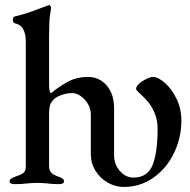

<svg xmlns="http://www.w3.org/2000/svg" viewBox="-20 -725 753 759"><path d="M339 -116V-272Q339 -305 315 -331Q291 -357 265 -357Q248 -357 229.5 -351.5Q211 -346 198 -337Q184 -325 179 -312.5Q174 -300 174 -272V-67Q175 -49 184 -41Q193 -33 210 -27Q221 -23 227 -19Q233 -15 233 -8Q233 -2 227 0.5Q221 3 213 3Q186 3 166 0Q144 -2 127 -2Q112 -2 88 0Q67 3 38 3Q18 3 18 -8Q18 -15 23.5 -18.5Q29 -22 41 -27Q61 -33 71.5 -40.5Q82 -48 82 -67V-560Q82 -624 39 -633Q31 -635 31 -647Q31 -658 38 -660Q77 -668 139 -692L168 -703Q174 -705 174 -705Q178 -705 179.5 -701Q181 -697 182 -696Q182 -691 178 -667.5Q174 -644 174 -584V-390Q174 -363 181 -356Q216 -385 250.5 -403Q285 -421 326 -421Q373 -421 402 -387Q431 -353 431 -297V-111Q431 -75 454 -49Q477 -23 507 -23Q564 -23 583.5 -73.5Q603 -124 603 -215Q603 -252 590.5 -280Q578 -308 563 -325Q548 -342 525 -363Q518 -370 518 -373Q518 -388 543.5 -404.5Q569 -421 586 -421Q604 -421 631 -398Q658 -375 677.5 -335.5Q697 -296 697 -248Q697 -181 668 -120.5Q639 -60 587 -23Q535 14 469 14Q436 14 406 -3Q376 -20 357.5 -50Q339 -80 339 -116Z"/></svg>

Font: EB Garamond Medium
Style: Regular
Weight: 500
Designer: Georg Duffner and Octavio Pardo
Foundry: Georg Duffner
Version: Version 1.000